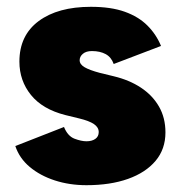

<svg xmlns="http://www.w3.org/2000/svg" viewBox="-20 -532 531 564"><path d="M234 12Q184 12 141 -2Q98 -16 67.5 -41.5Q37 -67 25 -103L168 -159Q179 -132 199 -124.5Q219 -117 234 -117Q250 -117 260 -124Q270 -131 270 -144Q270 -158 256 -167.5Q242 -177 213 -184L172 -194Q105 -211 71 -253Q37 -295 37 -351Q37 -428 93.5 -470Q150 -512 247 -512Q306 -512 346.5 -497.5Q387 -483 413 -457Q439 -431 453 -397L314 -344Q307 -364 290.5 -373Q274 -382 250 -382Q233 -382 223.5 -374Q214 -366 214 -355Q214 -343 228.5 -334.5Q243 -326 273 -318L314 -308Q360 -297 394 -274.5Q428 -252 447 -219Q466 -186 466 -143Q466 -94 437 -59.5Q408 -25 356 -6.5Q304 12 234 12Z"/></svg>

Font: Figtree Light Black
Style: Regular
Weight: 900
Version: Version 2.000